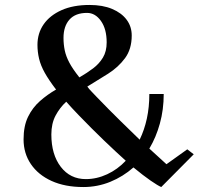

<svg xmlns="http://www.w3.org/2000/svg" viewBox="-20 -737 852 774"><path d="M316 17Q242 17 188 -7.5Q134 -32 104.5 -75.5Q75 -119 75 -175Q75 -229 93 -266Q111 -303 141 -329.5Q171 -356 206 -376Q177 -414 160.5 -443.5Q144 -473 137.5 -500.5Q131 -528 131 -556Q131 -603 156 -639Q181 -675 228 -696Q275 -717 341 -717Q394 -717 432 -701Q470 -685 490.5 -657.5Q511 -630 511 -594Q511 -539 484 -502.5Q457 -466 416 -440Q375 -414 332 -388Q339 -378 348.5 -368.5Q358 -359 368 -348Q420 -294 464.5 -250.5Q509 -207 543 -174Q562 -213 572 -259Q582 -305 582 -358H640Q640 -295 624.5 -239Q609 -183 582 -138Q609 -113 627.5 -96.5Q646 -80 651 -75L735 -135L761 -115L630 17Q616 11 587 -9Q558 -29 518 -62Q476 -25 424.5 -4Q373 17 316 17ZM326 -15Q370 -15 412 -34.5Q454 -54 487 -89Q447 -125 399 -171Q351 -217 297 -273Q283 -287 270.5 -301Q258 -315 247 -327Q221 -303 204 -271Q187 -239 187 -195Q187 -114 225 -64.5Q263 -15 326 -15ZM300 -425Q331 -443 355.5 -461.5Q380 -480 395 -505Q410 -530 410 -566Q410 -620 387 -652.5Q364 -685 331 -685Q284 -685 260 -658Q236 -631 236 -584Q236 -558 241 -534Q246 -510 259.5 -484.5Q273 -459 300 -425Z"/></svg>

Font: Wittgenstein Medium
Style: Regular
Weight: 500
Designer: Jörg Drees
Foundry: Jörg Drees
Version: Version 1.500